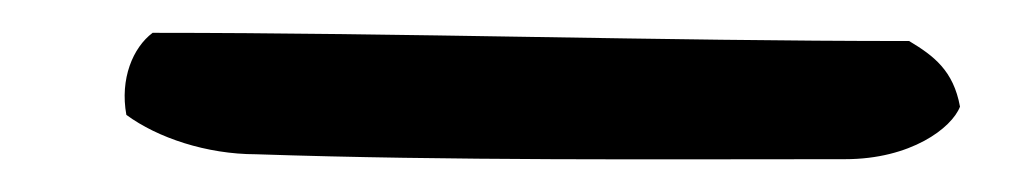

<svg xmlns="http://www.w3.org/2000/svg" viewBox="-20 47 625 117"><path d="M57 117C76 131 106 141 136 141C255 145 379 144 495 144C535 144 560 125 565 112C561 90 549 81 534 72C382 72 226 67 73 67C61 76 53 95 57 117Z"/></svg>

Font: Snowfall
Style: OpObl
Weight: 400
Designer: Jasper
Foundry: Cannot Into Space Fonts
Version: Version 0.9